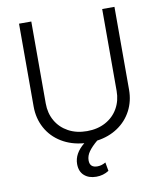

<svg xmlns="http://www.w3.org/2000/svg" viewBox="-97 -785 901 1068"><g transform="rotate(-10 353.5 -250.5)"><path d="M623 -707V-239.3Q623 -174.8 595.2 -121.6Q567.4 -68.4 516.8 -34.4Q466.3 -0.5 399.4 8.8Q367.2 35.6 350.1 59.6Q333 83.5 333 109.4Q333 150.4 376 150.4Q399.4 150.4 422.9 136.7L431.6 185.5Q399.9 206.1 360.4 206.1Q317.9 206.1 292.2 183.1Q266.6 160.2 266.6 118.2Q266.6 58.6 326.2 10.7Q253.9 4.9 199 -28.6Q144 -62 114 -116.9Q84 -171.9 84 -239.3V-707H153.3V-244.1Q153.3 -189 178.2 -145.5Q203.1 -102.1 248.5 -77.4Q293.9 -52.7 353.5 -52.7Q413.1 -52.7 458.5 -77.4Q503.9 -102.1 528.8 -145.8Q553.7 -189.5 553.7 -244.1V-707Z"/></g></svg>

Font: Pretendard GOV Light
Style: Regular
Weight: 300
Designer: Base glyphs from Inter by Rasmus Andersson; Hangeul glyphs from Noto Sans CJK(Source Han Sans) by Jang Soo-young and Kan
Foundry: Kil Hyung-jin
Version: Version 1.309